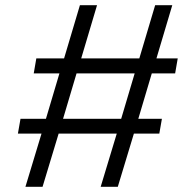

<svg xmlns="http://www.w3.org/2000/svg" viewBox="-20 -720 719 740"><path d="M565 -437 513 -262H604L594 -205H496L434 0H368L430 -205H206L144 0H78L140 -205H49L59 -262H157L209 -437H110L120 -495H227L288 -700H354L293 -495H517L578 -700H644L583 -495H665L655 -437ZM499 -437H275L223 -262H447Z"/></svg>

Font: Sarabun Light
Style: Italic
Weight: 300
Italic angle: -10°
Designer: Suppakit Chalermlarp | Katatrad Co.,Ltd.
Foundry: Cadson Demak Co.,Ltd.
Version: Version 1.000; ttfautohint (v1.6)